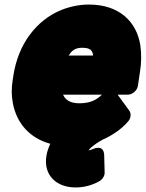

<svg xmlns="http://www.w3.org/2000/svg" viewBox="-20 -596 641 844"><path d="M497 -180H543C559 -180 582 -195 586 -218L595 -278C602 -320 602 -360 597 -396C581 -501 504 -576 371 -576C328 -576 287 -567 249 -552C138 -506 60 -401 39 -265L36 -246C30 -209 30 -174 37 -140C54 -54 110 11 201 36C194 51 187 70 184 89C170 178 232 228 312 228C354 228 389 216 416 201C430 193 441 177 440 162L438 86C436 38 394 57 389 59C379 63 376 64 370 65C372 61 375 57 381 52C393 42 407 31 431 18C474 -1 514 -28 544 -63C555 -76 558 -97 548 -110ZM257 -180H428C404 -156 375 -142 329 -142C289 -142 268 -156 257 -180ZM389 -352H282C296 -375 312 -386 341 -386C376 -386 387 -375 389 -352Z"/></svg>

Font: Asimov Print
Style: EIt
Weight: 500
Designer: Google
Version: Version 2.000980; 2014